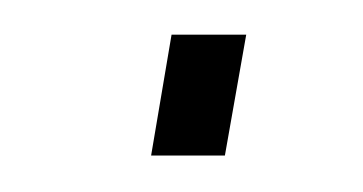

<svg xmlns="http://www.w3.org/2000/svg" viewBox="-20 -402 204 108"><path d="M76.5 -382.5 65 -314.5H106.5L118.5 -382.5Z"/></svg>

Font: Anybody SemiExpanded ExtraLight
Style: Italic
Weight: 250
Width: 6
Italic angle: -10°
Version: Version 1.113;gftools[0.9.25]